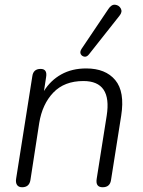

<svg xmlns="http://www.w3.org/2000/svg" viewBox="-20 -782 600 808"><path d="M73 6Q58 6 51.5 -4Q45 -14 48 -31L116 -461Q120 -492 151 -492Q180 -492 174 -457L165 -399Q193 -444 238 -469Q283 -494 343 -494Q424 -494 465 -445Q506 -396 490 -295L447 -23Q442 6 412 6Q381 6 387 -30L429 -295Q452 -441 331 -441Q251 -441 204.5 -392.5Q158 -344 145 -264L108 -24Q103 6 73 6ZM355 -554Q346 -542 335.5 -543.5Q325 -545 320 -554Q315 -563 323 -576L436 -744Q449 -764 465 -762Q481 -760 488.5 -746Q496 -732 483 -716Z"/></svg>

Font: Nunito Light
Style: Italic
Weight: 300
Italic angle: -9°
Designer: Vernon Adams
Foundry: Vernon Adams
Version: Version 3.601; ttfautohint (v1.8.2.53-6de2)